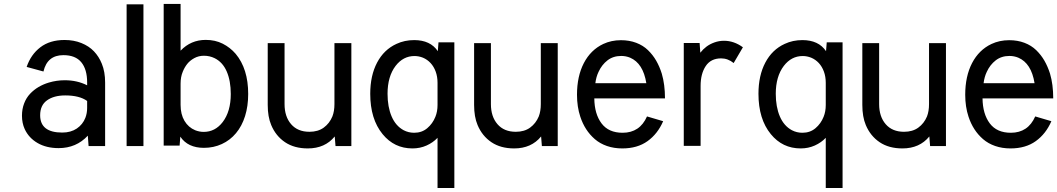

<svg xmlns="http://www.w3.org/2000/svg" viewBox="-20 -733 5308 964"><path d="M298.3 -456.1Q217.3 -456.1 198.2 -374L113.8 -397Q134.8 -459 182.6 -495.6Q230.5 -532.2 304.2 -532.2Q351.1 -532.2 388.9 -516.8Q426.8 -501.5 451.7 -475.3Q476.6 -449.2 491.2 -413.1Q507.8 -373 507.8 -318.4V0.5H424.8L420.9 -51.8Q362.8 10.7 274.4 10.7Q212.9 10.7 168.7 -14.9Q124.5 -40.5 104 -85Q90.3 -115.2 90.3 -151.9Q90.3 -185.5 101.1 -213.6Q111.8 -241.7 130.9 -262Q149.9 -282.2 173.6 -296.1Q197.3 -310.1 225.1 -318.4Q264.2 -330.1 305.2 -330.1Q367.7 -330.1 417.5 -304.7V-319.3Q417.5 -384.8 388.2 -420.4Q358.9 -456.1 298.3 -456.1ZM307.6 -253.9Q250.5 -253.9 216.1 -229.2Q181.6 -204.6 181.6 -154.3Q181.6 -67.4 292.5 -67.4Q335.4 -67.4 365.5 -87.6Q395.5 -107.9 408.7 -141.6Q417.5 -164.6 417.5 -190.9V-226.1Q378.9 -253.9 307.6 -253.9Z M615.7 0.5V-711.4H700.2V0.5Z M1003.9 9.3Q922.9 9.3 885.3 -46.9L881.8 -2H801.8V-713.4H886.7V-478.5Q938 -532.7 1013.2 -532.7Q1060.5 -532.7 1098.1 -513.7Q1135.7 -494.6 1163.1 -462.9Q1226.1 -387.7 1226.1 -261.2Q1226.1 -200.2 1210.4 -150.1Q1194.8 -100.1 1165 -64.5Q1135.3 -28.8 1093.8 -9.8Q1052.7 9.3 1003.9 9.3ZM886.7 -206.5Q886.7 -159.2 906.2 -126.2Q925.8 -93.3 960 -79.1Q981 -70.8 1002.9 -70.8Q1060.1 -70.8 1098.1 -120.1Q1138.7 -173.3 1138.7 -261.2Q1138.7 -327.1 1118.4 -374Q1098.1 -420.9 1057.6 -440.9Q1032.7 -453.1 1003.9 -453.1Q977.5 -453.1 955.6 -441.2Q933.6 -429.2 919.9 -411.9Q906.2 -394.5 897.5 -372.6Q886.7 -346.7 886.7 -313Z M1660.6 -47.9Q1611.8 12.2 1525.4 12.2Q1457.5 12.2 1411.1 -19Q1364.7 -50.3 1341.8 -105Q1324.2 -146.5 1324.2 -206.1V-516.6H1408.7V-210.4Q1408.7 -147.5 1441.7 -109.4Q1474.6 -71.3 1533.7 -71.3Q1576.7 -71.3 1605.5 -92.3Q1634.3 -113.3 1648.9 -148.4Q1659.2 -174.8 1659.2 -210.4V-516.6H1744.1V0.5H1664.6Z M2059.6 -531.7Q2140.6 -531.7 2178.2 -476.1L2181.6 -520.5H2261.2V210.9H2176.8V-41Q2154.3 -17.1 2121.6 -2.4Q2088.9 12.2 2050.8 12.2Q1959.5 12.2 1900.9 -59.6Q1838.9 -135.3 1838.9 -262.2Q1838.9 -353.5 1873.3 -418.7Q1907.7 -483.9 1970.7 -512.7Q2011.2 -531.7 2059.6 -531.7ZM2176.8 -316.9Q2176.8 -348.1 2167.5 -373.5Q2158.2 -398.9 2141.8 -416.5Q2125.5 -434.1 2103.5 -443.4Q2082.5 -451.7 2061 -451.7Q2004.4 -451.7 1966.3 -402.3Q1925.8 -349.1 1925.8 -262.2Q1925.8 -196.3 1946.3 -148.4Q1966.8 -100.6 2006.8 -79.1Q2031.2 -66.4 2059.6 -66.4Q2098.1 -66.4 2125.2 -89.4Q2152.3 -112.3 2166 -146.5Q2176.8 -172.9 2176.8 -206.1Z M2696.8 -47.9Q2647.9 12.2 2561.5 12.2Q2493.7 12.2 2447.3 -19Q2400.9 -50.3 2377.9 -105Q2360.4 -146.5 2360.4 -206.1V-516.6H2444.8V-210.4Q2444.8 -147.5 2477.8 -109.4Q2510.7 -71.3 2569.8 -71.3Q2612.8 -71.3 2641.6 -92.3Q2670.4 -113.3 2685.1 -148.4Q2695.3 -174.8 2695.3 -210.4V-516.6H2780.3V0.5H2700.7Z M3309.6 -124.5Q3282.2 -61 3231.2 -24.4Q3180.2 12.2 3104.5 12.2Q3062.5 12.2 3027.3 0Q2992.2 -12.2 2966.6 -34.4Q2940.9 -56.6 2922.9 -84.7Q2904.8 -112.8 2893.6 -147Q2877 -196.8 2877 -257.3Q2877 -350.1 2911.4 -416.3Q2945.8 -482.4 3008.8 -512.2Q3049.3 -531.2 3097.7 -531.2Q3139.6 -531.2 3174.3 -518.1Q3209 -504.9 3233.4 -481.2Q3257.8 -457.5 3274.7 -428.2Q3291.5 -398.9 3302.7 -363.3Q3318.8 -308.6 3318.8 -238.8H2963.9Q2964.8 -160.6 3000.2 -113.5Q3035.6 -66.4 3106 -66.4Q3192.4 -66.4 3228.5 -148.4ZM3225.1 -315.4Q3209 -415.5 3143.6 -443.4Q3122.6 -452.1 3099.1 -452.1Q3058.6 -452.1 3030 -429.9Q3001.5 -407.7 2985.4 -372.6Q2973.1 -347.2 2969.2 -315.4Z M3663.6 -416.5Q3634.8 -439.9 3600.6 -439.9Q3548.8 -439.9 3523.2 -401.1Q3497.6 -362.3 3497.6 -301.8V-0.5H3413.1V-517.1H3492.7L3496.1 -468.3Q3509.3 -485.4 3526.6 -498.5Q3543.9 -511.7 3567.1 -520Q3590.3 -528.3 3615.2 -528.3Q3665 -528.3 3710 -495.6Z M4008.8 -531.7Q4089.8 -531.7 4127.4 -476.1L4130.9 -520.5H4210.4V210.9H4126V-41Q4103.5 -17.1 4070.8 -2.4Q4038.1 12.2 4000 12.2Q3908.7 12.2 3850.1 -59.6Q3788.1 -135.3 3788.1 -262.2Q3788.1 -353.5 3822.5 -418.7Q3856.9 -483.9 3919.9 -512.7Q3960.4 -531.7 4008.8 -531.7ZM4126 -316.9Q4126 -348.1 4116.7 -373.5Q4107.4 -398.9 4091.1 -416.5Q4074.7 -434.1 4052.7 -443.4Q4031.7 -451.7 4010.3 -451.7Q3953.6 -451.7 3915.5 -402.3Q3875 -349.1 3875 -262.2Q3875 -196.3 3895.5 -148.4Q3916 -100.6 3956.1 -79.1Q3980.5 -66.4 4008.8 -66.4Q4047.4 -66.4 4074.5 -89.4Q4101.6 -112.3 4115.2 -146.5Q4126 -172.9 4126 -206.1Z M4646 -47.9Q4597.2 12.2 4510.7 12.2Q4442.9 12.2 4396.5 -19Q4350.1 -50.3 4327.1 -105Q4309.6 -146.5 4309.6 -206.1V-516.6H4394V-210.4Q4394 -147.5 4427 -109.4Q4460 -71.3 4519 -71.3Q4562 -71.3 4590.8 -92.3Q4619.6 -113.3 4634.3 -148.4Q4644.5 -174.8 4644.5 -210.4V-516.6H4729.5V0.5H4649.9Z M5258.8 -124.5Q5231.4 -61 5180.4 -24.4Q5129.4 12.2 5053.7 12.2Q5011.7 12.2 4976.6 0Q4941.4 -12.2 4915.8 -34.4Q4890.1 -56.6 4872.1 -84.7Q4854 -112.8 4842.8 -147Q4826.2 -196.8 4826.2 -257.3Q4826.2 -350.1 4860.6 -416.3Q4895 -482.4 4958 -512.2Q4998.5 -531.2 5046.9 -531.2Q5088.9 -531.2 5123.5 -518.1Q5158.2 -504.9 5182.6 -481.2Q5207 -457.5 5223.9 -428.2Q5240.7 -398.9 5252 -363.3Q5268.1 -308.6 5268.1 -238.8H4913.1Q4914.1 -160.6 4949.5 -113.5Q4984.9 -66.4 5055.2 -66.4Q5141.6 -66.4 5177.7 -148.4ZM5174.3 -315.4Q5158.2 -415.5 5092.8 -443.4Q5071.8 -452.1 5048.3 -452.1Q5007.8 -452.1 4979.2 -429.9Q4950.7 -407.7 4934.6 -372.6Q4922.4 -347.2 4918.5 -315.4Z"/></svg>

Font: Meera Inimai
Style: Regular
Weight: 400
Version: 2.0.0+20160526